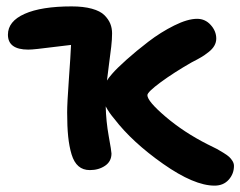

<svg xmlns="http://www.w3.org/2000/svg" viewBox="-20 -543 755 603"><path d="M262.2 -8.8Q240.7 -8.8 226.6 -21Q212.4 -33.2 204.8 -58.1Q197.3 -83 194.1 -114.3Q190.9 -145.5 190.9 -189.9Q190.9 -218.8 196.3 -293.9Q201.7 -369.1 203.1 -401.9Q180.7 -399.4 149.7 -395.5Q118.7 -391.6 98.9 -389.4Q79.1 -387.2 68.8 -387.2Q4.9 -387.2 4.9 -434.1Q4.9 -476.1 57.4 -499.5Q109.9 -522.9 205.1 -522.9Q242.2 -522.9 268.6 -515.6Q294.9 -508.3 307.9 -495.4Q320.8 -482.4 326.4 -468.5Q332 -454.6 332 -438Q332 -419.4 329.3 -396Q326.7 -372.6 322.3 -341.1Q317.9 -309.6 315.9 -290Q319.8 -296.9 332 -311Q346.7 -328.1 377 -355.2Q407.2 -382.3 446 -412.1Q484.9 -441.9 527.1 -462.9Q569.3 -483.9 599.1 -483.9Q624.5 -483.9 641.8 -464.6Q659.2 -445.3 659.2 -421.9Q659.2 -410.2 653.3 -399.7Q647.5 -389.2 635 -379.4Q622.6 -369.6 611.8 -363.3Q601.1 -356.9 582 -347.2Q526.4 -315.4 484.6 -284.7Q442.9 -253.9 442.9 -244.1Q442.9 -225.1 500.2 -176.3Q557.6 -127.4 631.8 -89.8Q633.8 -88.9 637.7 -86.9Q653.8 -79.1 661.6 -75Q669.4 -70.8 681.6 -63.2Q693.8 -55.7 699.7 -50.3Q705.6 -44.9 710.2 -37.4Q714.8 -29.8 714.8 -22Q714.8 2.9 698.2 21.5Q681.6 40 653.8 40Q589.8 40 492.4 -28.3Q395 -96.7 338.9 -169.9Q321.8 -189.9 312 -209Q313 -162.6 321.5 -115.2Q330.1 -67.9 330.1 -61Q330.1 -36.1 310.1 -22.5Q290 -8.8 262.2 -8.8Z"/></svg>

Font: Shantell Sans Irregular
Style: Regular
Weight: 600
Designer: Stephen Nixon, Anya Danilova, Shantell Martin
Foundry: Arrow Type
Version: Version 1.006;[9816181b4]